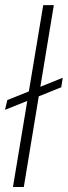

<svg xmlns="http://www.w3.org/2000/svg" viewBox="-21 -748 271 768"><path d="M230 -437 224.1 -398.9 -1 -308.6 8.3 -347.7ZM194.3 -727.5 74.2 0H30.8L151.9 -727.5Z"/></svg>

Font: Inter Tight ExtraLight
Style: Italic
Weight: 250
Italic angle: -9.39999°
Designer: Rasmus Andersson
Foundry: rsms
Version: Version 3.004